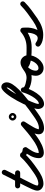

<svg xmlns="http://www.w3.org/2000/svg" viewBox="1042 -1678 669 2826"><g transform="rotate(-90 1376.0 -265.5)"><path d="M53 -302.5C53 -302.5 53 -302.5 53 -302.5C116.7 -302.5 180.3 -302.5 244 -302.5C264.7 -302.5 281.5 -319.3 281.5 -340C281.5 -360.7 264.7 -377.5 244 -377.5C244 -377.5 244 -377.5 244 -377.5C180.3 -377.5 116.7 -377.5 53 -377.5C32.3 -377.5 15.5 -360.7 15.5 -340C15.5 -319.3 32.3 -302.5 53 -302.5ZM218 -551.8C218 -551.8 218 -551.8 218 -551.8C162.3 -432.4 94.3 -318.5 37.7 -199.2C17.9 -157.5 -17.3 -95.5 -17.3 -48.3C-17.3 3.6 33.6 40.1 82.3 40.1C161.9 40.1 232.3 -2 295.5 -46.3C312.5 -58.2 316.6 -81.5 304.7 -98.5C292.8 -115.5 269.5 -119.6 252.5 -107.7C252.5 -107.7 252.5 -107.7 252.5 -107.7C203.1 -73.2 144.9 -34.9 82.3 -34.9C76.4 -34.9 57.7 -40.6 57.7 -48.3C57.7 -80.3 91.8 -138.4 105.4 -167C162.1 -286.4 230.2 -400.5 286 -520.2C294.7 -538.9 286.6 -561.2 267.8 -570C249.1 -578.7 226.8 -570.6 218 -551.8Z M295.4 -46.2C295.4 -46.2 295.4 -46.2 295.4 -46.2C377.7 -103.4 466.9 -170.2 533.9 -245C541.3 -253.2 523.4 -260.2 505 -262.8C486.6 -265.3 467.5 -263.3 472.3 -253.5C493 -211.4 540.6 -192.9 585 -190.6C597.5 -189.9 593.7 -209.7 585 -227C576.2 -244.3 562.6 -259.1 555.7 -248.7C510.7 -180.5 460.7 -112.9 460.7 -27.1C460.7 21.7 496.6 45.4 542.1 45.4C612.9 45.4 707.7 -6.3 763.9 -46.5C780.7 -58.6 784.5 -82 772.5 -98.9C760.4 -115.7 737 -119.5 720.1 -107.5C720.1 -107.5 720.1 -107.5 720.1 -107.5C677.8 -77.1 595.6 -29.6 542.1 -29.6C538.8 -29.6 528.6 -32.8 532.3 -29.7C535.2 -27.2 535.7 -21.8 535.7 -27.1C535.7 -95.2 582.4 -153 618.3 -207.3C625.2 -217.8 624.2 -232 618.3 -243.8C612.3 -255.5 601.6 -264.8 589 -265.4C573.7 -266.3 547.3 -271.1 539.7 -286.5C534.8 -296.4 523.1 -302.6 510.7 -304.3C498.4 -306.1 485.4 -303.2 478.1 -295C415 -224.7 330.1 -161.7 252.6 -107.8C235.6 -96 231.4 -72.6 243.2 -55.6C255 -38.6 278.4 -34.4 295.4 -46.2Z M763.3 -46.1C763.3 -46.1 763.3 -46.1 763.3 -46.1C841.7 -100.3 918.4 -163.4 989.1 -227.1C1005 -241.5 996.4 -262.5 981 -275.4C965.5 -288.2 943.3 -292.9 932.1 -274.6C888.9 -204.5 767.1 -51.6 829.3 20.9C847.3 41.9 874.5 48.5 901 48.5C986.5 48.5 1059.1 1.2 1126.6 -46.3C1143.5 -58.3 1147.6 -81.6 1135.7 -98.6C1123.7 -115.5 1100.4 -119.6 1083.4 -107.7C1083.4 -107.7 1083.4 -107.7 1083.4 -107.7C1030.2 -70.2 969 -26.5 901 -26.5C895.7 -26.5 888 -33.3 885.4 -28.7C884.2 -26.8 887.8 -38.8 889.3 -44.4C895 -66.3 905.9 -87.3 916.7 -107.1C940.8 -151.3 969.6 -192.5 995.9 -235.4C1007.2 -253.6 1000.9 -272.7 987.8 -283.6C974.7 -294.5 954.8 -297.2 938.9 -282.9C870.6 -221.3 796.5 -160.2 720.7 -107.9C703.7 -96.1 699.4 -72.7 711.1 -55.7C722.9 -38.7 746.3 -34.4 763.3 -46.1ZM1068.5 -433.4C1069 -433.5 1069.5 -433.5 1070 -433.5C1070.5 -433.5 1071 -433.5 1071.5 -433.4C1078.2 -432.9 1084.2 -428.9 1087.3 -422.9C1088.3 -421.1 1088.9 -419.1 1089.3 -417C1089.6 -415.1 1089.5 -413.5 1089.5 -414C1089.5 -413.5 1089.5 -413 1089.4 -412.5C1088.9 -405.8 1084.9 -399.8 1078.9 -396.7C1077.1 -395.7 1075.1 -395.1 1073 -394.7C1071.1 -394.4 1069.5 -394.5 1070 -394.5C1070.5 -394.5 1068.9 -394.4 1067 -394.7C1064.9 -395.1 1062.9 -395.7 1061.1 -396.7C1055.1 -399.8 1051.1 -405.8 1050.6 -412.5C1050.5 -413 1050.5 -413.5 1050.5 -414C1050.5 -413.5 1050.4 -415.1 1050.7 -417C1051.1 -419.1 1051.7 -421.1 1052.7 -422.9C1055.8 -428.9 1061.8 -432.9 1068.5 -433.4ZM1014.5 -414C1014.5 -383.4 1039.4 -358.5 1070 -358.5C1100.6 -358.5 1125.5 -383.4 1125.5 -414C1125.5 -444.6 1100.6 -469.5 1070 -469.5C1039.4 -469.5 1014.5 -444.6 1014.5 -414Z M1126.3 -46.1C1126.3 -46.1 1126.3 -46.1 1126.3 -46.1C1189.2 -89.5 1250.6 -135.1 1310.4 -182.7C1387.2 -243.9 1576.5 -391.9 1576.5 -498.6C1576.5 -539.4 1553 -579.8 1507.9 -579.8C1401.2 -579.8 1184.4 -140.3 1184.4 -39.6C1184.4 3.2 1209 48.8 1257.2 48.8C1382.8 48.8 1478.2 -146.5 1501.5 -246.5C1506.5 -268.1 1488 -281.3 1468.3 -283.5C1448.5 -285.8 1427.5 -277.1 1427.5 -255C1427.5 -164.4 1574 -133.7 1640.9 -133.5C1661.6 -133.4 1678.4 -150.2 1678.5 -170.9C1678.6 -191.6 1661.8 -208.4 1641.1 -208.5C1616.4 -208.6 1502.5 -228.3 1502.5 -255C1502.5 -277.1 1486.5 -290.1 1469.3 -292C1452 -294 1433.5 -285.1 1428.5 -263.5C1414.7 -204.4 1335.5 -26.2 1257.2 -26.2C1256.6 -26.2 1258.2 -26.1 1258.8 -26C1260.8 -25.5 1263.1 -23.5 1263 -23.6C1261 -29.3 1259.4 -33.4 1259.4 -39.6C1259.4 -105.7 1465 -504.8 1507.9 -504.8C1508.8 -504.8 1506.2 -505 1505.4 -505.2C1504 -505.6 1502.6 -506.3 1501.5 -507.3C1497.8 -510.1 1501.5 -502.8 1501.5 -498.6C1501.5 -431.5 1313.8 -281.4 1263.6 -241.4C1205.2 -194.9 1145.2 -150.3 1083.7 -107.9C1066.7 -96.1 1062.4 -72.8 1074.1 -55.7C1085.9 -38.7 1109.2 -34.4 1126.3 -46.1Z M1641.1 -133.5C1641.1 -133.5 1641.1 -133.5 1641.1 -133.5C1751 -133.7 1762.7 -177.1 1841.8 -215.8C1860.4 -224.9 1868.2 -247.3 1859.1 -265.9C1850 -284.5 1827.5 -292.3 1808.9 -283.2C1808.9 -283.2 1808.9 -283.2 1808.9 -283.2C1745.3 -252.1 1721.3 -208.6 1640.9 -208.5C1620.2 -208.5 1603.5 -191.7 1603.5 -170.9C1603.5 -150.2 1620.3 -133.5 1641.1 -133.5ZM1859.4 -265.2C1850.7 -284 1828.4 -292.2 1809.6 -283.5C1728.8 -246 1673.2 -160.3 1673.2 -71.2C1673.2 -7.8 1721.3 42.2 1785.2 42.2C1892.7 42.2 1977.1 -83.9 1977.1 -182.5C1977.1 -241.5 1931.1 -297.5 1870 -297.5C1835.4 -297.5 1798.3 -286.6 1785.6 -250.4C1785.6 -250.4 1785.6 -250.4 1785.6 -250.5C1785.7 -250.6 1785.7 -250.6 1785.7 -250.6C1742.1 -128.4 2031.3 -133.6 2092 -133.5C2112.7 -133.5 2129.5 -150.2 2129.5 -171C2129.5 -191.7 2112.8 -208.5 2092 -208.5C2092 -208.5 2092 -208.5 2092 -208.5C2023.5 -208.6 1925 -205.1 1861.6 -234.2C1859.8 -235.2 1858 -236.1 1856.3 -237C1854.5 -238 1853.8 -243.3 1856.2 -234.3C1856.4 -232.4 1856.7 -230.6 1856.9 -228.8C1856.7 -227.7 1856.5 -226.5 1856.3 -225.4C1856.3 -225.3 1856.3 -225.3 1856.3 -225.4C1856.3 -225.5 1856.4 -225.5 1856.4 -225.6C1857.1 -227.5 1854.5 -222 1853 -220.7C1851.5 -219.5 1856.4 -221.5 1857.4 -221.6C1861.6 -222.3 1865.8 -222.5 1870 -222.5C1889.1 -222.5 1902.1 -199.9 1902.1 -182.5C1902.1 -126.1 1849.7 -32.8 1785.2 -32.8C1762.6 -32.8 1748.2 -48.9 1748.2 -71.2C1748.2 -131.2 1786.7 -190.2 1841.1 -215.4C1859.9 -224.2 1868.1 -246.5 1859.4 -265.2Z M2092 -133.5C2092 -133.5 2092 -133.5 2092 -133.5C2196.2 -133.5 2288.7 -168.3 2367.5 -236.1C2378.1 -245.2 2362.2 -258.8 2343.9 -266.7C2325.6 -274.5 2304.8 -276.6 2305.5 -262.6C2306.3 -247.8 2307.1 -232.9 2307.8 -218.1C2307.8 -218.1 2307.8 -218.2 2307.8 -218.2C2307.8 -218.2 2307.8 -218.3 2307.8 -218.3C2310 -171.5 2295 -44.6 2227.8 -44.6C2204.8 -44.6 2181.4 -54.4 2163.8 -68.9C2144.6 -84.8 2123 -78.3 2111.1 -63.9C2099.1 -49.4 2096.9 -27 2116.1 -11.1C2161.1 26 2219.9 36.7 2276.8 36.7C2361.8 36.7 2442.8 1.8 2511.5 -46.3C2528.5 -58.2 2532.6 -81.5 2520.7 -98.5C2508.8 -115.5 2485.5 -119.6 2468.5 -107.7C2468.5 -107.7 2468.5 -107.7 2468.5 -107.7C2412.6 -68.6 2346.2 -38.3 2276.8 -38.3C2238.2 -38.3 2194.8 -43.4 2163.9 -68.9C2144.6 -84.8 2123 -78.3 2111.1 -63.8C2099.2 -49.4 2096.9 -26.9 2116.2 -11.1C2147.2 14.5 2187.4 30.4 2227.8 30.4C2349 30.4 2387.2 -126 2382.7 -221.8C2382.7 -221.8 2382.7 -221.8 2382.7 -221.8C2382.7 -221.9 2382.7 -221.9 2382.7 -221.9C2382 -236.7 2381.2 -251.6 2380.5 -266.4C2379.7 -280.4 2369.6 -291.6 2356.9 -297C2344.3 -302.4 2329.2 -302 2318.5 -292.9C2253.3 -236.8 2178.4 -208.5 2092 -208.5C2071.3 -208.5 2054.5 -191.7 2054.5 -171C2054.5 -150.3 2071.3 -133.5 2092 -133.5Z M2459.4 -53.9C2471.4 -37.1 2494.8 -33.1 2511.7 -45.1C2595.7 -104.8 2685.3 -164.1 2757.7 -237.7C2772.3 -252.5 2772.1 -276.2 2757.3 -290.7C2742.5 -305.3 2718.8 -305.1 2704.3 -290.3C2704.3 -290.3 2704.3 -290.3 2704.3 -290.3C2635 -219.9 2548.6 -163.3 2468.3 -106.2C2451.4 -94.2 2447.4 -70.8 2459.4 -53.9Z"/></g></svg>

Font: FRB American Cursive Extrabold
Style: Bold Italic
Weight: 800
Italic angle: -25°
Version: Version 2.0;Modular Font Editor K font №1